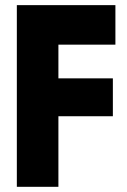

<svg xmlns="http://www.w3.org/2000/svg" viewBox="-20 -720 490 740"><path d="M424.8 -700.2V-547.9H205.1V-418H415V-272H205.1V0H44.9V-700.2Z"/></svg>

Font: TASA Explorer
Style: Regular
Weight: 900
Designer: Weizhong Zhang
Foundry: Local Remote
Version: Version 1.000;Glyphs 3.1.2 (3151)